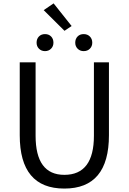

<svg xmlns="http://www.w3.org/2000/svg" viewBox="-20 -1102 761 1135"><path d="M96.7 -302.7V-733.4H190.4V-299.8Q190.4 -68.4 360.4 -68.4Q535.2 -68.4 535.2 -299.8V-733.4H624V-302.7Q624 12.7 360.4 12.7Q96.7 12.7 96.7 -302.7ZM403.3 -948.2 361.3 -919.9 238.3 -1042 296.9 -1082ZM196.3 -849.6Q196.3 -872.1 210 -886.2Q223.6 -900.4 246.1 -900.4Q268.6 -900.4 282.2 -886.2Q295.9 -872.1 295.9 -849.6Q295.9 -828.1 281.7 -814Q267.6 -799.8 246.1 -799.8Q224.6 -799.8 210.4 -814Q196.3 -828.1 196.3 -849.6ZM474.6 -799.8Q453.1 -799.8 439 -814Q424.8 -828.1 424.8 -849.6Q424.8 -872.1 438.5 -886.2Q452.1 -900.4 474.6 -900.4Q497.1 -900.4 511.2 -886.2Q525.4 -872.1 525.4 -849.6Q525.4 -828.1 511.2 -814Q497.1 -799.8 474.6 -799.8Z"/></svg>

Font: Gen Shin Gothic Regular
Style: Regular
Weight: 400
Designer: [Source Han Sans]
Ryoko NISHIZUKA  (kana & ideographs); Paul D. Hunt (Latin, Greek & Cyrillic); Wenlong ZHANG  (bopomofo
Version: Version 1.002.20150607